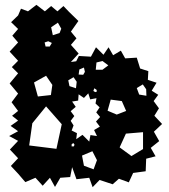

<svg xmlns="http://www.w3.org/2000/svg" viewBox="-20 -747 701 796"><path d="M393 -1 364 29 350 -10 297 -4 279 -54 271 -13 230 -10 208 28 187 -10 157 23 127 -10 85 8 55 -27 25 -59 55 -91 21 -127 55 -163 18 -183 55 -203 24 -225 55 -247 30 -267 55 -287 28 -323 55 -359 20 -401 55 -443 29 -469 55 -495 20 -533 55 -571 31 -599 55 -627 26 -655 55 -683 67 -711 96 -700 131 -727 166 -700 192 -722 218 -700 243 -722 266 -698 305 -660 274 -616 297 -588 274 -561 306 -525 274 -490 296 -493 307 -515 357 -512 378 -551 409 -520 430 -551 449 -518 481 -537 499 -505 547 -508 561 -463 595 -452 593 -416 629 -404 609 -371 636 -354 617 -328 639 -298 620 -267 652 -233 618 -201 640 -162 605 -134 625 -99 586 -89 584 -37 532 -30 514 9 473 -6 447 17ZM234 -628 220 -653 192 -634 199 -601 227 -610ZM180 -576 165 -571 169 -554H186L195 -569ZM429 -476 405 -494 380 -488 377 -458H405ZM328 -467 309 -459 306 -438 325 -437 332 -449ZM197 -395 171 -433 121 -405 137 -347 191 -353ZM298 -408 285 -427 263 -414 268 -390 295 -381ZM572 -397 547 -382 557 -355 587 -350 586 -377ZM380 -375 371 -381 367 -370 375 -365 382 -368ZM350 -160 355 -187 382 -183 370 -208 394 -222 378 -243 395 -262 379 -281 393 -302 376 -318 380 -340 354 -335 346 -360 328 -341 306 -356 304 -330 279 -326 294 -304 273 -286 288 -266 273 -246 285 -227 277 -206 299 -195 296 -170 322 -188ZM485 -328 439 -334 426 -288 464 -272 503 -287ZM171 -306 114 -236 101 -144 214 -130 236 -232ZM573 -199 502 -193 476 -136 525 -100 573 -129ZM289 -147 284 -154 277 -149V-140H286ZM382 -83 363 -120 320 -102 328 -60 368 -45Z"/></svg>

Font: Rubik Gemstones
Style: Regular
Weight: 400
Designer: Hubert and Fischer, NaN
Foundry: Hubert and Fischer, NaN
Version: Version 2.200